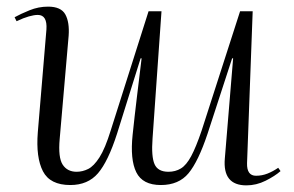

<svg xmlns="http://www.w3.org/2000/svg" viewBox="-20 -545 886 579"><path d="M24 -493Q42 -503 69 -514Q96 -525 125 -525Q164 -525 177 -501.5Q190 -478 187 -437L160 -126Q155 -70 169 -48.5Q183 -27 211 -27Q229 -27 246 -35.5Q263 -44 280 -70.5Q297 -97 314 -152L428 -511H467L440 -127Q436 -73 446 -50Q456 -27 488 -27Q509 -27 525.5 -37Q542 -47 556.5 -74Q571 -101 588 -151L704 -511H742L725 -53Q724 -15 752 -15Q770 -15 786.5 -21.5Q803 -28 819 -39L826 -29Q809 -14 781 0Q753 14 723 14Q651 14 658 -67L683 -369H680L606 -142Q578 -58 548.5 -22.5Q519 13 465 13Q410 13 391 -25.5Q372 -64 380 -139Q386 -196 393 -253.5Q400 -311 407 -369H404L333 -142Q306 -58 275.5 -22.5Q245 13 192 13Q131 13 109.5 -28.5Q88 -70 94 -146L120 -456Q123 -500 94 -500Q83 -500 67 -495.5Q51 -491 30 -481Z"/></svg>

Font: Literata 72pt Light
Style: Italic
Weight: 300
Italic angle: -2°
Designer: Latin by Veronika Burian and Jose Scaglione. Greek by Irene Vlachou. Cyrillic by Vera Evstafieva
Foundry: TypeTogether
Version: Version 3.002